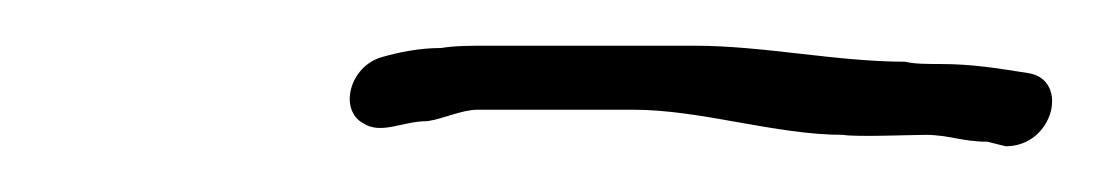

<svg xmlns="http://www.w3.org/2000/svg" viewBox="-20 -331 480 84"><path d="M349 -272C354 -271 379 -272 385 -272C395 -272 401 -269 412 -269L420 -267C441 -267 448 -296 430 -299C417 -301 406 -303 391 -303C386 -303 380 -303 376 -304C346 -304 314 -311 284 -311H193C186 -311 179 -311 173 -310C163 -310 154 -308 147 -306C133 -302 128 -283 139 -277C147 -272 156 -278 167 -278C174 -279 182 -283 189 -283H257C287 -283 319 -272 349 -272Z"/></svg>

Font: Photofail
Style: It
Weight: 400
Foundry: Cannot Into Space Fonts
Version: Version 0.97